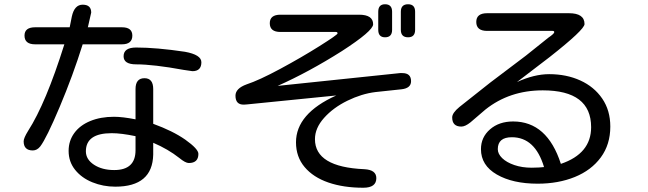

<svg xmlns="http://www.w3.org/2000/svg" viewBox="-20 -804 3040 901"><path d="M169 -117Q154 -98 134 -98Q91 -98 91 -141Q91 -156 112 -190Q195 -319 282 -596H145Q95 -596 95 -637Q95 -676 145 -676H307L317 -726Q329 -782 368 -782Q408 -782 408 -745L393 -679L392 -676H552Q601 -676 601 -637Q601 -596 552 -596H368Q322 -449 260 -302Q198 -155 169 -117ZM515 -256Q555 -256 616 -244V-386Q616 -437 658 -437Q699 -437 699 -386V-223Q790 -190 849 -149Q911 -105 911 -82Q911 -39 866 -39Q850 -39 821 -63Q769 -104 699 -134V-79Q696 72 521 72Q464 72 413.5 51.5Q363 31 332.5 -7Q302 -45 302 -96Q302 -143 328.5 -179.5Q355 -216 403.5 -236Q452 -256 515 -256ZM516 -6Q616 -6 616 -99V-165Q549 -179 504 -179Q383 -179 383 -94Q383 -56 421 -31Q459 -6 516 -6ZM619 -581Q714 -581 848 -561Q925 -547 925 -512Q925 -470 883 -470L842 -476Q700 -502 619 -502Q560 -502 560 -540Q560 -581 619 -581Z M1139 -314 1125 -313Q1085 -312 1085 -355Q1085 -389 1137 -408Q1195 -427 1294.5 -480.5Q1394 -534 1479 -587.5Q1564 -641 1564 -647Q1564 -654 1557 -654H1296Q1246 -654 1246 -695Q1246 -735 1296 -735H1665Q1731 -735 1731 -690Q1731 -659 1584 -564Q1429 -466 1283 -401L1857 -461H1868Q1909 -461 1909 -423Q1909 -390 1864 -385L1742 -372Q1677 -364 1610.5 -331.5Q1544 -299 1501 -251Q1458 -203 1458 -151Q1458 -20 1690 -10Q1746 -7 1746 32Q1746 77 1685 77Q1592 77 1521 52.5Q1450 28 1409.5 -20Q1369 -68 1369 -136Q1369 -271 1558 -356ZM1755 -749Q1755 -784 1787 -784Q1820 -784 1820 -749V-664Q1820 -629 1787 -629Q1755 -629 1755 -664ZM1861 -749Q1861 -784 1895 -784Q1928 -784 1928 -749V-664Q1928 -629 1895 -629Q1861 -629 1861 -664Z M2754 -207Q2754 -380 2527 -380Q2371 -380 2258 -290L2188 -230Q2163 -210 2145 -210Q2102 -210 2102 -253Q2102 -274 2136 -302L2280 -416L2448 -543L2553 -627Q2581 -646 2581 -653Q2581 -659 2573 -659H2266Q2215 -659 2215 -701Q2215 -742 2266 -742H2650Q2723 -742 2723 -691Q2723 -665 2559 -536L2406 -419Q2487 -456 2557 -456Q2638 -456 2703 -426.5Q2768 -397 2806 -341.5Q2844 -286 2844 -210Q2844 -126 2799.5 -65.5Q2755 -5 2677.5 26.5Q2600 58 2503 58Q2386 58 2311.5 15Q2237 -28 2237 -104Q2237 -160 2279.5 -197Q2322 -234 2388 -234Q2548 -234 2612 -35Q2754 -83 2754 -207ZM2475 -17 2509 -18 2533 -20Q2491 -160 2382 -160Q2316 -160 2316 -104Q2316 -82 2336.5 -62Q2357 -42 2393.5 -29.5Q2430 -17 2475 -17Z"/></svg>

Font: 寒蝉全圆体
Style: Regular
Weight: 400
Designer: Warren2060
      Designed by Motoya company      

      [Varela Round]
      Joe Prince(Latin component); Avraham Cornf
Foundry: ChillType
Version: Version 3.200